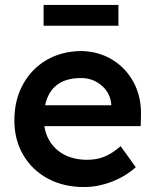

<svg xmlns="http://www.w3.org/2000/svg" viewBox="-20 -745 626 775"><path d="M319 10Q236 10 172.5 -24.5Q109 -59 73.5 -120Q38 -181 38 -259Q38 -341 72.5 -404Q107 -467 167.5 -502.5Q228 -538 307 -539Q377 -538 432.5 -504.5Q488 -471 519.5 -412.5Q551 -354 549 -279L548 -236H159Q169 -173 215 -136.5Q261 -100 332 -100Q369 -100 400 -112Q431 -124 467 -155L528 -70Q487 -33 431 -11.5Q375 10 319 10ZM307 -430Q186 -430 162 -320H429V-325Q425 -370 390 -400Q355 -430 307 -430ZM156 -641V-725H458V-641Z"/></svg>

Font: Lexend Deca Medium
Style: Regular
Weight: 500
Designer: Bonnie Shaver-Troup, Thomas Jockin
Foundry: Lexend
Version: Version 1.008; ttfautohint (v1.8.4.7-5d5b)